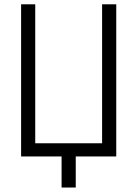

<svg xmlns="http://www.w3.org/2000/svg" viewBox="-20 -713 626 875"><path d="M260.7 141.6H325.2V0H509.8V-693.4H445.3V-60.1H140.6V-693.4H76.2V0H260.7Z"/></svg>

Font: Cascadia Mono Light
Style: Regular
Weight: 300
Monospace: yes
Designer: Aaron Bell
Foundry: Saja Typeworks
Version: Version 2404.023